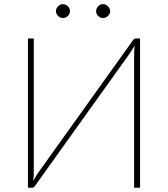

<svg xmlns="http://www.w3.org/2000/svg" viewBox="-20 -884 791 904"><path d="M639.5 -703V0H611.5V-618.5Q611.5 -631 612 -643.8Q612.5 -656.5 613.5 -670Q608 -658.5 602 -649.5Q596 -640.5 590.5 -632L144.5 -8.5Q139.5 0 131 0H111.5V-703H139V-84.5Q139 -71.5 138.8 -58.8Q138.5 -46 137 -32Q142.5 -43.5 148.2 -52.8Q154 -62 160 -71L606 -694.5Q611.5 -703 620 -703ZM309.5 -831Q309.5 -818.5 299.5 -808.8Q289.5 -799 276.5 -799Q270 -799 264 -801.8Q258 -804.5 253.5 -809Q249 -813.5 246.2 -819.2Q243.5 -825 243.5 -831Q243.5 -844.5 253.5 -854.5Q263.5 -864.5 276.5 -864.5Q289.5 -864.5 299.5 -854.5Q309.5 -844.5 309.5 -831ZM498.5 -831Q498.5 -818.5 488.2 -808.8Q478 -799 465.5 -799Q452 -799 442.2 -808.8Q432.5 -818.5 432.5 -831Q432.5 -844.5 442.2 -854.5Q452 -864.5 465.5 -864.5Q478 -864.5 488.2 -854.5Q498.5 -844.5 498.5 -831Z"/></svg>

Font: Lato 2
Style: Regular
Weight: 200
Designer: Lukasz Dziedzic with Adam Twardoch and Botio Nikoltchev
Foundry: tyPoland Lukasz Dziedzic
Version: Version 2.015; 2015-08-06; http://www.latofonts.com/